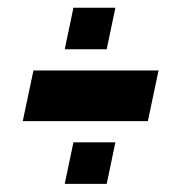

<svg xmlns="http://www.w3.org/2000/svg" viewBox="-20 -544 458 485"><path d="M37.5 -238 64.5 -366H380.5L353.5 -238ZM116 -301H308H116ZM143.5 -79.5 165.5 -184.5H271.5L249.5 -79.5ZM205.5 -124.5H205L208 -138.5H208.5ZM143.5 -419.5 165.5 -524.5H271.5L249.5 -419.5ZM205.5 -464.5H205L208 -478.5H208.5Z"/></svg>

Font: Tourney Black
Style: Italic
Weight: 900
Italic angle: -12°
Version: Version 1.015